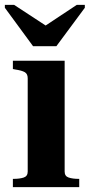

<svg xmlns="http://www.w3.org/2000/svg" viewBox="-27 -770 369 790"><path d="M109 -580H205L322 -738V-750H289L126 -642H196L31 -750H-7V-738ZM239 -520V-64Q239 -45 255.5 -39.5Q272 -34 297 -34H299V0H26V-34H28Q54 -34 70.5 -39.5Q87 -45 87 -64V-448Q87 -466 75 -473Q63 -480 36 -484L26 -486V-520Z"/></svg>

Font: Roboto Serif 144pt SemiBold
Style: Regular
Weight: 600
Version: Version 1.008